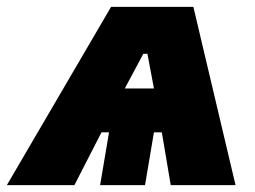

<svg xmlns="http://www.w3.org/2000/svg" viewBox="-76 -540 743 560"><path d="M488 -520H248L-56 0H141L220 -154H242L216 0H347L373 -154H396L422 0H611ZM288 -282 342 -383H354L373 -282Z"/></svg>

Font: Fixel Display Black
Style: Italic
Weight: 900
Italic angle: -10°
Designer: AlfaBravo + MacPaw
Foundry: Kyrylo Tkachov, Marchela Mozhyna, Serhii Makarenko, Maria Weinstein, Zakhar Kryvoshyya
Version: Version 1.210;Glyphs 3.2 (3217)